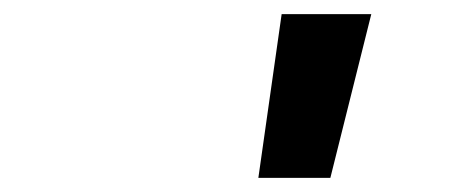

<svg xmlns="http://www.w3.org/2000/svg" viewBox="-20 -690 640 272"><path d="M379 -670 346 -438H448L506 -670Z"/></svg>

Font: LT Wave Mono Bold
Style: Italic
Weight: 700
Designer: Daniel Lyons
Version: Version 2.5 (Glyphs App)